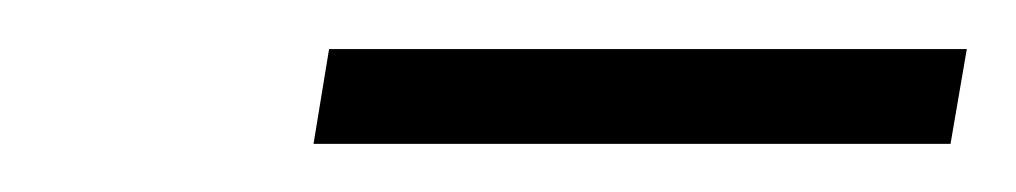

<svg xmlns="http://www.w3.org/2000/svg" viewBox="-20 -740 418 79"><path d="M377.8 -719.8 371.1 -680.8H109L115.4 -719.8Z"/></svg>

Font: Inter UI Extra Light
Style: Italic
Weight: 200
Italic angle: -9.39999°
Designer: Rasmus Andersson
Foundry: rsms
Version: 3.2;8d6f07862